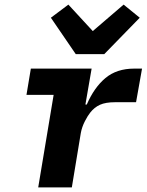

<svg xmlns="http://www.w3.org/2000/svg" viewBox="-20 -814 640 834"><path d="M146 0 213 -402H95L114 -516H378L351 -360H357Q389 -434 438 -475Q487 -516 563 -516H597L571 -370H480Q439 -370 414.5 -359Q390 -348 372 -325Q362 -313 349 -288Q336 -263 331 -236L292 0ZM309 -579 201 -737 277 -794 383 -679 517 -794 587 -737 433 -579Z"/></svg>

Font: IBM Plex Mono
Style: Bold Italic
Weight: 700
Italic angle: -9°
Monospace: yes
Designer: Mike Abbink, Paul van der Laan, Pieter van Rosmalen
Foundry: Bold Monday
Version: Version 2.3